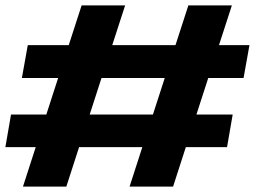

<svg xmlns="http://www.w3.org/2000/svg" viewBox="-29 -695 954 715"><path d="M453.5 0 501 -147H265.5L218 0H56.5L104 -147H-9L12 -268.5H143.5L187.5 -404.5H52.5L74.5 -527H227L275 -675H437L389 -527H624.5L672.5 -675H834.5L786.5 -527H900L878 -404.5H746.5L702.5 -268.5H837.5L816.5 -147H663L615.5 0ZM305 -268.5H540.5L584.5 -404.5H349Z"/></svg>

Font: Anybody ExtraExpanded ExtraBold
Style: Italic
Weight: 800
Width: 8
Italic angle: -10°
Designer: Tyler Finck
Foundry: Etcetera Type Company
Version: Version 1.010; ttfautohint (v1.8.3) -l 8 -r 50 -G 200 -x 14 